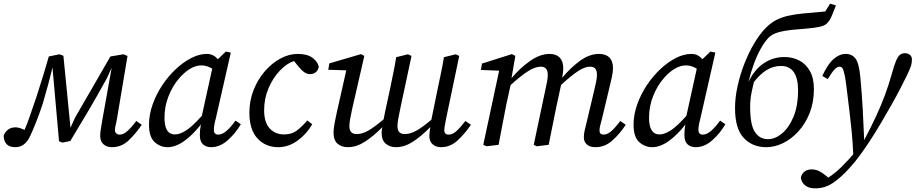

<svg xmlns="http://www.w3.org/2000/svg" viewBox="-24 -795 5026 1054"><path d="M60 13Q-1 13 -4 -49Q2 -69 19 -82.5Q36 -96 61 -96Q70 -96 81.5 -93Q93 -90 111 -82Q126 -117 142 -164Q158 -211 176 -263Q197 -328 214.5 -385Q232 -442 244 -485L302 -497L324 -489L363 -94L389 -151Q436 -231 484.5 -316Q533 -401 582 -485L654 -497L676 -488L620 -154Q616 -129 611.5 -111Q607 -93 607 -81Q607 -69 614.5 -62.5Q622 -56 633 -56Q652 -56 673 -73.5Q694 -91 724 -131L754 -110Q721 -61 682 -24Q643 13 590 13Q562 13 544 -3Q526 -19 526 -50Q526 -66 529.5 -86.5Q533 -107 538 -138L589 -423L564 -368Q516 -280 465.5 -194Q415 -108 362 -21L318 -12L300 -20L264 -425Q253 -377 239 -326Q225 -275 211 -227Q193 -172 174.5 -125.5Q156 -79 141 -47Q113 13 60 13Z M879 -149Q879 -57 936 -57Q963 -57 997 -78.5Q1031 -100 1084 -159L1141 -418Q1128 -426 1113 -431Q1098 -436 1081 -436Q1049 -436 1016.5 -415.5Q984 -395 956 -361Q923 -322 901 -266.5Q879 -211 879 -149ZM1135 13Q1107 13 1090 -3Q1073 -19 1073 -54Q1073 -85 1079 -112Q1035 -55 987.5 -21Q940 13 896 13Q856 13 825 -15Q794 -43 794 -110Q794 -165 813.5 -220.5Q833 -276 866 -326Q899 -376 940.5 -415Q982 -454 1026 -476.5Q1070 -499 1111 -499Q1131 -499 1145.5 -491.5Q1160 -484 1172 -470L1216 -512L1243 -506L1161 -146Q1155 -124 1152.5 -108Q1150 -92 1150 -82Q1150 -56 1175 -56Q1214 -56 1269 -133L1298 -113Q1268 -62 1225.5 -24.5Q1183 13 1135 13Z M1503 13Q1434 13 1389.5 -35Q1345 -83 1345 -177Q1345 -242 1368 -300.5Q1391 -359 1429.5 -403.5Q1468 -448 1515 -473.5Q1562 -499 1610 -499Q1662 -499 1690.5 -478.5Q1719 -458 1726 -429Q1723 -410 1710 -399Q1697 -388 1679 -388Q1661 -388 1645.5 -399Q1630 -410 1616 -428L1590 -460Q1550 -447 1512 -407Q1474 -367 1450 -310.5Q1426 -254 1426 -190Q1426 -123 1456.5 -90Q1487 -57 1536 -57Q1579 -57 1609.5 -81.5Q1640 -106 1663 -134L1690 -113Q1660 -60 1610 -23.5Q1560 13 1503 13Z M1886 13Q1851 13 1829 -6Q1807 -25 1807 -67Q1807 -91 1813.5 -123Q1820 -155 1826 -183L1877 -409L1778 -412L1784 -447L1958 -498L1976 -488L1909 -196Q1903 -168 1898.5 -144Q1894 -120 1894 -102Q1894 -59 1934 -59Q1964 -59 1997 -77.5Q2030 -96 2082 -140Q2084 -151 2086 -161Q2088 -171 2090 -181L2117 -306Q2126 -350 2135 -394Q2144 -438 2151 -481L2215 -497L2235 -488L2173 -197Q2167 -168 2162.5 -144Q2158 -120 2158 -102Q2158 -59 2198 -59Q2228 -59 2261.5 -77.5Q2295 -96 2344 -138L2378 -304Q2387 -348 2396.5 -392.5Q2406 -437 2413 -481L2478 -497L2497 -488L2426 -149Q2422 -127 2418.5 -109Q2415 -91 2415 -80Q2415 -56 2439 -56Q2459 -56 2479.5 -73.5Q2500 -91 2531 -131L2561 -110Q2528 -61 2488 -24Q2448 13 2397 13Q2369 13 2351 -3Q2333 -19 2333 -47Q2333 -58 2334.5 -70.5Q2336 -83 2338 -97Q2289 -47 2242.5 -17Q2196 13 2150 13Q2116 13 2093.5 -6Q2071 -25 2071 -67Q2071 -73 2072 -81Q2073 -89 2075 -97Q2026 -47 1979 -17Q1932 13 1886 13Z M3244 13Q3214 13 3197.5 -2Q3181 -17 3181 -41Q3181 -60 3185.5 -79Q3190 -98 3197 -126L3237 -295Q3243 -320 3248 -343.5Q3253 -367 3253 -383Q3253 -408 3243.5 -418.5Q3234 -429 3215 -429Q3186 -429 3149 -404.5Q3112 -380 3056 -329L3031 -213Q3020 -160 3009.5 -107Q2999 -54 2988 0L2923 8L2906 0L2973 -317Q2977 -334 2980 -351.5Q2983 -369 2983 -384Q2983 -429 2945 -429Q2914 -429 2874.5 -404Q2835 -379 2779 -328L2755 -219Q2744 -164 2734 -110Q2724 -56 2713 0L2647 8L2629 0L2716 -407L2616 -411L2622 -446L2786 -498L2805 -488L2784 -366Q2831 -422 2886 -460.5Q2941 -499 2993 -499Q3029 -499 3048.5 -479Q3068 -459 3068 -421Q3068 -408 3066 -394.5Q3064 -381 3062 -368Q3109 -424 3160.5 -461.5Q3212 -499 3264 -499Q3302 -499 3321.5 -479Q3341 -459 3341 -422Q3341 -400 3335.5 -374.5Q3330 -349 3324 -325L3281 -145Q3275 -123 3271 -106.5Q3267 -90 3267 -79Q3267 -56 3289 -56Q3309 -56 3330 -73.5Q3351 -91 3381 -131L3411 -110Q3379 -61 3338 -24Q3297 13 3244 13Z M3539 -149Q3539 -57 3596 -57Q3623 -57 3657 -78.5Q3691 -100 3744 -159L3801 -418Q3788 -426 3773 -431Q3758 -436 3741 -436Q3709 -436 3676.5 -415.5Q3644 -395 3616 -361Q3583 -322 3561 -266.5Q3539 -211 3539 -149ZM3795 13Q3767 13 3750 -3Q3733 -19 3733 -54Q3733 -85 3739 -112Q3695 -55 3647.5 -21Q3600 13 3556 13Q3516 13 3485 -15Q3454 -43 3454 -110Q3454 -165 3473.5 -220.5Q3493 -276 3526 -326Q3559 -376 3600.5 -415Q3642 -454 3686 -476.5Q3730 -499 3771 -499Q3791 -499 3805.5 -491.5Q3820 -484 3832 -470L3876 -512L3903 -506L3821 -146Q3815 -124 3812.5 -108Q3810 -92 3810 -82Q3810 -56 3835 -56Q3874 -56 3929 -133L3958 -113Q3928 -62 3885.5 -24.5Q3843 13 3795 13Z M4182 13Q4107 13 4059 -37.5Q4011 -88 4011 -202Q4011 -259 4025 -322.5Q4039 -386 4063 -447Q4087 -508 4117.5 -559Q4148 -610 4181 -643Q4208 -670 4237 -685Q4266 -700 4303 -708.5Q4340 -717 4389.5 -721.5Q4439 -726 4506 -732L4533 -775L4565 -765Q4552 -731 4541 -705.5Q4530 -680 4515 -666Q4502 -653 4471.5 -647Q4441 -641 4402 -638Q4363 -635 4322.5 -631Q4282 -627 4248.5 -617.5Q4215 -608 4196 -589Q4175 -568 4153.5 -530Q4132 -492 4114.5 -444.5Q4097 -397 4085 -345Q4117 -413 4168.5 -447.5Q4220 -482 4282 -482Q4326 -482 4362.5 -463.5Q4399 -445 4421.5 -406Q4444 -367 4444 -306Q4444 -234 4421 -175.5Q4398 -117 4359.5 -74.5Q4321 -32 4275 -9.5Q4229 13 4182 13ZM4192 -31Q4231 -31 4269 -62.5Q4307 -94 4332 -154Q4357 -214 4357 -300Q4357 -365 4333.5 -399Q4310 -433 4263 -433Q4221 -433 4184 -410Q4147 -387 4115 -345Q4107 -314 4100.5 -280.5Q4094 -247 4094 -207Q4094 -110 4120 -70.5Q4146 -31 4192 -31Z M4452 239Q4415 239 4395.5 222.5Q4376 206 4372 181Q4376 161 4391 148Q4406 135 4431 135Q4455 135 4474 145Q4493 155 4512 171L4523 180Q4546 165 4569 145.5Q4592 126 4614 102Q4626 90 4637.5 77.5Q4649 65 4660 52Q4657 -15 4651.5 -71.5Q4646 -128 4639.5 -181.5Q4633 -235 4626 -292Q4619 -353 4613 -382Q4607 -411 4601 -420Q4595 -429 4585 -429Q4572 -429 4558 -414.5Q4544 -400 4520 -361L4490 -378Q4520 -443 4552 -471Q4584 -499 4619 -499Q4654 -499 4673 -472.5Q4692 -446 4699 -370Q4707 -287 4712 -196Q4717 -105 4720 -26Q4760 -102 4787 -160.5Q4814 -219 4834 -273Q4854 -327 4871 -387Q4884 -435 4894.5 -460Q4905 -485 4916.5 -494Q4928 -503 4943 -503Q4961 -503 4972 -493Q4983 -483 4982 -466Q4982 -449 4976.5 -432Q4971 -415 4957 -386Q4939 -349 4920 -312Q4901 -275 4873 -225Q4845 -176 4813.5 -122Q4782 -68 4743 -9Q4721 24 4695.5 59Q4670 94 4638 129Q4594 178 4549.5 208.5Q4505 239 4452 239Z"/></svg>

Font: Source Serif 4 SmText
Style: Italic
Weight: 400
Italic angle: -12°
Designer: Frank Grießhammer
Foundry: Adobe
Version: Version 4.005;hotconv 1.1.0;makeotfexe 2.6.0